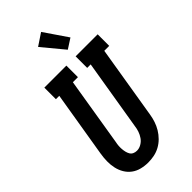

<svg xmlns="http://www.w3.org/2000/svg" viewBox="-300 -1050 1128 1128"><g transform="rotate(-45 263.5 -486.0)"><path d="M205 8Q176 8 148.5 1Q121 -6 99.5 -22Q78 -38 64 -61.5Q50 -85 44 -112.5Q38 -140 38.5 -169Q39 -198 44 -228L112 -639H84V-735H267V-639H225L155 -212Q152 -198 151 -185Q150 -172 151 -158.5Q152 -145 155 -132.5Q158 -120 164 -109.5Q170 -99 181.5 -93.5Q193 -88 207 -88Q226 -88 244 -98.5Q262 -109 273.5 -125.5Q285 -142 291.5 -161Q298 -180 300 -198L373 -639H344V-735H527V-639H486L411 -183Q407 -158 399 -134Q391 -110 377.5 -87.5Q364 -65 345 -46Q326 -27 303 -14.5Q280 -2 255 3Q230 8 206 8ZM339 -795 227 -930 302 -980 401 -835Z"/></g></svg>

Font: Iosevka Curly Slab
Style: Bold Italic
Weight: 700
Italic angle: -9°
Monospace: yes
Designer: Belleve Invis
Foundry: Belleve Invis
Version: Version 22.1.2; ttfautohint (v1.8.4)